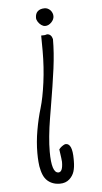

<svg xmlns="http://www.w3.org/2000/svg" viewBox="-54 -711 441 828"><g transform="rotate(-5 166.5 -296.5)"><path d="M171.4 -676.3Q152.3 -676.3 141.6 -666.7Q130.9 -657.2 130.9 -638.2Q130.9 -630.4 136.5 -621.3Q142.1 -612.3 150.6 -606.2Q159.2 -600.1 167.5 -600.1Q182.1 -600.1 194.3 -612.5Q206.5 -625 206.5 -639.2Q206.5 -653.3 196.3 -665Q185.1 -676.3 171.4 -676.3ZM211.4 -85Q206.5 -85 199.2 -80.3Q191.9 -75.7 186.5 -70.3Q181.6 -65.4 181.6 -64.5Q188.5 -16.6 188.5 -10.3Q188.5 34.2 169.4 34.2Q139.6 34.2 139.6 -58.1Q139.6 -118.2 153.8 -204.1L160.6 -244.6Q177.7 -345.2 186.8 -413.8Q195.8 -482.4 195.8 -541Q189.9 -563.5 171.4 -563.5Q169.4 -563.5 167 -562Q164.1 -560.5 146.5 -560.5Q147 -548.3 147 -493.7Q147 -423.3 138.2 -357.4Q129.4 -291.5 116.7 -249Q103.5 -205.6 94.7 -155Q85.9 -104.5 85.9 -57.1Q85.9 -35.6 87.4 -18.6Q88.4 0 93.8 19.8Q99.1 39.6 107.4 51.8Q116.7 65.9 133.3 74.5Q149.9 83 171.4 83Q196.8 83 212.9 68.4Q228 54.7 233.9 35.9Q239.7 17.1 239.7 -8.8V-18.1Q239.7 -85 211.4 -85Z"/></g></svg>

Font: Amatica SC
Style: Bold
Weight: 400
Designer: Vernon Adams, Ben Nathan
Foundry: newtypography
Version: Version 2.000